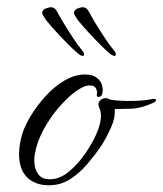

<svg xmlns="http://www.w3.org/2000/svg" viewBox="-20 -514 462 544"><path d="M118 11Q90 11 69 -2Q34 -23 34 -78Q34 -101 42 -131Q49 -156 67 -185.5Q85 -215 109.5 -242Q134 -269 163 -286Q192 -303 221 -303Q233 -303 242 -300Q254 -296 262.5 -285.5Q271 -275 271 -259Q271 -242 262.5 -240Q254 -238 254 -244Q254 -246 254.5 -248Q255 -250 255 -251Q255 -259 250.5 -265.5Q246 -272 234 -272Q218 -272 194.5 -255Q171 -238 146.5 -209.5Q122 -181 103.5 -147Q85 -113 79 -79Q78 -74 77.5 -69.5Q77 -65 77 -60Q77 -37 87.5 -21.5Q98 -6 121 -6Q149 -6 175 -27.5Q201 -49 221.5 -79Q242 -109 252 -132Q260 -150 263 -163Q266 -176 266 -185Q266 -193 264.5 -199Q263 -205 261 -209Q259 -215 259 -218Q259 -226 265.5 -231Q272 -236 279 -236Q285 -236 292 -232Q300 -230 314 -229Q328 -228 344 -228Q361 -228 378.5 -229Q396 -230 409 -233Q411 -234 415 -234Q422 -234 422 -230Q422 -226 415 -223Q380 -207 352.5 -206Q325 -205 305 -205Q307 -180 294 -151.5Q281 -123 267 -101Q250 -76 228 -50Q206 -24 179 -6.5Q152 11 118 11ZM209 -357Q204 -359 189 -373Q174 -387 156 -406Q138 -425 123.5 -441.5Q109 -458 105 -466Q102 -470 100.5 -473.5Q99 -477 100 -481Q103 -489 116 -492Q125 -495 131 -492Q136 -491 142 -480.5Q148 -470 157 -454Q174 -426 188 -405Q202 -384 209 -376Q220 -364 218 -358Q217 -354 209 -357ZM299 -357Q294 -359 279 -373Q264 -387 246 -406Q228 -425 213.5 -441.5Q199 -458 195 -466Q192 -470 190.5 -473.5Q189 -477 190 -481Q193 -489 206 -492Q215 -495 221 -492Q226 -491 232 -480.5Q238 -470 247 -454Q264 -426 278 -405Q292 -384 299 -376Q310 -364 308 -358Q307 -354 299 -357Z"/></svg>

Font: Allura
Style: Regular
Weight: 400
Designer: Robert E. Leuschke
Foundry: Robert E. Leuschke
Version: Version 1.110